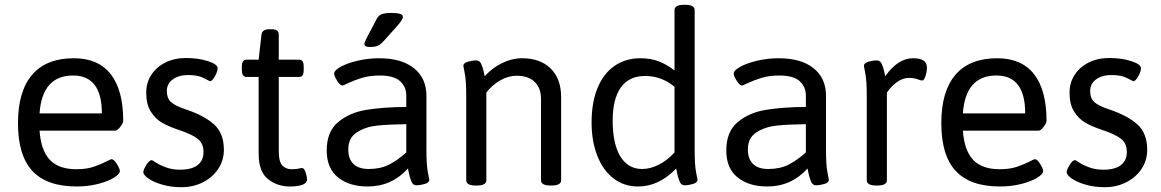

<svg xmlns="http://www.w3.org/2000/svg" viewBox="-20 -772 4844 801"><path d="M55 -258Q55 -391 114 -460Q173 -529 288 -529Q390 -529 442 -462.5Q494 -396 494 -268Q494 -259 482 -243Q470 -227 461 -227H145Q151 -144 188 -105Q225 -66 299 -66Q341 -66 371.5 -76.5Q402 -87 422 -97.5Q442 -108 445 -108Q455 -108 467.5 -88Q480 -68 480 -58Q480 -46 455 -30.5Q430 -15 388.5 -4.5Q347 6 300 6Q175 6 115 -59Q55 -124 55 -258ZM405 -299Q405 -457 285 -457Q156 -457 145 -299Z M578 -54Q578 -64 590.5 -84Q603 -104 613 -104Q615 -104 632 -93Q649 -82 674.5 -73Q700 -64 731 -64Q779 -64 804 -83Q829 -102 829 -138Q829 -174 804.5 -193Q780 -212 729 -229Q686 -243 657 -259.5Q628 -276 609 -306.5Q590 -337 590 -385Q590 -427 611.5 -460Q633 -493 670.5 -511.5Q708 -530 756 -530Q807 -530 847.5 -517Q888 -504 888 -487Q888 -474 876.5 -453.5Q865 -433 856 -433Q853 -434 829.5 -446.5Q806 -459 765 -459Q726 -459 701 -441Q676 -423 676 -392Q676 -363 692.5 -347Q709 -331 754 -316Q832 -290 873 -253Q914 -216 914 -147Q914 -103 890.5 -67.5Q867 -32 826.5 -11.5Q786 9 737 9Q694 9 657.5 -1.5Q621 -12 599.5 -27Q578 -42 578 -54Z M1059 -132V-451H1009Q999 -451 994 -458Q989 -465 989 -481V-493Q989 -509 994 -516Q999 -523 1009 -523H1059L1071 -628Q1074 -650 1103 -650H1113Q1143 -650 1143 -628V-523H1227Q1238 -523 1242.5 -516Q1247 -509 1247 -493V-481Q1247 -465 1242.5 -458Q1238 -451 1227 -451H1143V-140Q1143 -98 1157.5 -82Q1172 -66 1197 -66Q1216 -66 1225.5 -68.5Q1235 -71 1240 -71Q1249 -71 1255 -52.5Q1261 -34 1261 -24Q1261 6 1188 6Q1138 6 1098.5 -24.5Q1059 -55 1059 -132Z M1343 -144Q1343 -223 1390.5 -262.5Q1438 -302 1507 -313.5Q1576 -325 1675 -326V-373Q1675 -410 1649 -433.5Q1623 -457 1565 -457Q1521 -457 1488 -446.5Q1455 -436 1433 -425.5Q1411 -415 1409 -415Q1399 -415 1386.5 -435Q1374 -455 1374 -465Q1374 -478 1400.5 -493Q1427 -508 1471 -518.5Q1515 -529 1562 -529Q1655 -529 1707 -487.5Q1759 -446 1759 -372V-148Q1759 -82 1765 -53.5Q1771 -25 1771 -22Q1771 -10 1752 -4.5Q1733 1 1717 1Q1703 1 1696.5 -14.5Q1690 -30 1686.5 -47Q1683 -64 1682 -69Q1614 6 1514 6Q1437 6 1390 -32Q1343 -70 1343 -144ZM1675 -136V-254Q1600 -253 1552.5 -248Q1505 -243 1469 -220Q1433 -197 1433 -149Q1433 -109 1454.5 -88Q1476 -67 1518 -67Q1567 -67 1602.5 -85Q1638 -103 1675 -136ZM1500 -589Q1500 -594 1511 -616L1551 -692Q1558 -706 1570.5 -712Q1583 -718 1613 -718Q1661 -718 1661 -702Q1661 -690 1634 -660L1580 -600Q1566 -585 1554.5 -580.5Q1543 -576 1522 -576Q1500 -576 1500 -589Z M1925 -20V-371Q1925 -437 1919 -465.5Q1913 -494 1913 -497Q1913 -509 1932 -514.5Q1951 -520 1967 -520Q1981 -520 1987.5 -505.5Q1994 -491 1997.5 -475Q2001 -459 2002 -454Q2034 -489 2075 -509Q2116 -529 2158 -529Q2234 -529 2277.5 -486Q2321 -443 2321 -367V-20Q2321 2 2281 2H2277Q2237 2 2237 -20V-359Q2237 -405 2210.5 -430.5Q2184 -456 2135 -456Q2101 -456 2067.5 -437Q2034 -418 2009 -386V-20Q2009 2 1969 2H1965Q1925 2 1925 -20Z M2448 -261Q2448 -346 2473.5 -406.5Q2499 -467 2545 -498Q2591 -529 2651 -529Q2695 -529 2728.5 -516Q2762 -503 2794 -478V-730Q2794 -752 2834 -752H2838Q2878 -752 2878 -730V-148Q2878 -82 2884 -53.5Q2890 -25 2890 -22Q2890 -10 2871 -4.5Q2852 1 2836 1Q2822 1 2815.5 -14.5Q2809 -30 2805.5 -47Q2802 -64 2801 -69Q2729 6 2642 6Q2583 6 2539 -28Q2495 -62 2471.5 -123Q2448 -184 2448 -261ZM2794 -136V-410Q2740 -455 2671 -455Q2604 -455 2570 -407Q2536 -359 2536 -269Q2536 -172 2568 -119.5Q2600 -67 2659 -67Q2693 -67 2728.5 -85Q2764 -103 2794 -136Z M3010 -144Q3010 -223 3057.5 -262.5Q3105 -302 3174 -313.5Q3243 -325 3342 -326V-373Q3342 -410 3316 -433.5Q3290 -457 3232 -457Q3188 -457 3155 -446.5Q3122 -436 3100 -425.5Q3078 -415 3076 -415Q3066 -415 3053.5 -435Q3041 -455 3041 -465Q3041 -478 3067.5 -493Q3094 -508 3138 -518.5Q3182 -529 3229 -529Q3322 -529 3374 -487.5Q3426 -446 3426 -372V-148Q3426 -82 3432 -53.5Q3438 -25 3438 -22Q3438 -10 3419 -4.5Q3400 1 3384 1Q3370 1 3363.5 -14.5Q3357 -30 3353.5 -47Q3350 -64 3349 -69Q3281 6 3181 6Q3104 6 3057 -32Q3010 -70 3010 -144ZM3342 -136V-254Q3267 -253 3219.5 -248Q3172 -243 3136 -220Q3100 -197 3100 -149Q3100 -109 3121.5 -88Q3143 -67 3185 -67Q3234 -67 3269.5 -85Q3305 -103 3342 -136Z M3596 -20V-371Q3596 -437 3590 -465.5Q3584 -494 3584 -497Q3584 -509 3603 -514.5Q3622 -520 3638 -520Q3652 -520 3658.5 -505.5Q3665 -491 3668.5 -475Q3672 -459 3673 -454Q3726 -529 3789 -529Q3818 -529 3832.5 -519.5Q3847 -510 3847 -490Q3847 -473 3841 -454.5Q3835 -436 3827 -436Q3822 -436 3807.5 -441.5Q3793 -447 3772 -447Q3746 -447 3722 -429.5Q3698 -412 3680 -386V-20Q3680 2 3640 2H3636Q3596 2 3596 -20Z M3907 -258Q3907 -391 3966 -460Q4025 -529 4140 -529Q4242 -529 4294 -462.5Q4346 -396 4346 -268Q4346 -259 4334 -243Q4322 -227 4313 -227H3997Q4003 -144 4040 -105Q4077 -66 4151 -66Q4193 -66 4223.5 -76.5Q4254 -87 4274 -97.5Q4294 -108 4297 -108Q4307 -108 4319.5 -88Q4332 -68 4332 -58Q4332 -46 4307 -30.5Q4282 -15 4240.5 -4.5Q4199 6 4152 6Q4027 6 3967 -59Q3907 -124 3907 -258ZM4257 -299Q4257 -457 4137 -457Q4008 -457 3997 -299Z M4430 -54Q4430 -64 4442.5 -84Q4455 -104 4465 -104Q4467 -104 4484 -93Q4501 -82 4526.5 -73Q4552 -64 4583 -64Q4631 -64 4656 -83Q4681 -102 4681 -138Q4681 -174 4656.5 -193Q4632 -212 4581 -229Q4538 -243 4509 -259.5Q4480 -276 4461 -306.5Q4442 -337 4442 -385Q4442 -427 4463.5 -460Q4485 -493 4522.5 -511.5Q4560 -530 4608 -530Q4659 -530 4699.5 -517Q4740 -504 4740 -487Q4740 -474 4728.5 -453.5Q4717 -433 4708 -433Q4705 -434 4681.5 -446.5Q4658 -459 4617 -459Q4578 -459 4553 -441Q4528 -423 4528 -392Q4528 -363 4544.5 -347Q4561 -331 4606 -316Q4684 -290 4725 -253Q4766 -216 4766 -147Q4766 -103 4742.5 -67.5Q4719 -32 4678.5 -11.5Q4638 9 4589 9Q4546 9 4509.5 -1.5Q4473 -12 4451.5 -27Q4430 -42 4430 -54Z"/></svg>

Font: Asap-Regular
Style: Regular
Weight: 400
Designer: Pablo Cosgaya
Foundry: Omnibus-Type
Version: Version 2.000; ttfautohint (v1.8)